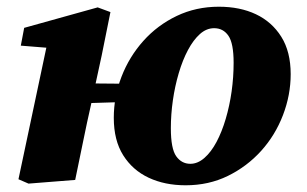

<svg xmlns="http://www.w3.org/2000/svg" viewBox="-20 -536 914 572"><path d="M65 11 35 -2 124 -422 179 -389 42 -400 52 -453 271 -514 309 -500 283 -371 252 -228Q239 -171 227.5 -114Q216 -57 204 0ZM184 -227 190 -288 416 -286 412 -234ZM533 16Q471 16 423 -6.5Q375 -29 347 -73.5Q319 -118 319 -185Q319 -248 342 -307.5Q365 -367 407 -414Q449 -461 506.5 -488.5Q564 -516 632 -516Q695 -516 742.5 -493.5Q790 -471 818 -426.5Q846 -382 846 -315Q846 -253 823 -193Q800 -133 758 -86.5Q716 -40 659 -12Q602 16 533 16ZM547 -48Q569 -48 589 -65.5Q609 -83 625 -113Q641 -143 652.5 -182Q664 -221 670 -263.5Q676 -306 676 -349Q676 -407 660.5 -429.5Q645 -452 618 -452Q595 -452 575.5 -434.5Q556 -417 540 -387Q524 -357 512.5 -318Q501 -279 495 -237Q489 -195 489 -154Q489 -93 505 -70.5Q521 -48 547 -48Z"/></svg>

Font: Source Serif 4 ExtraBold
Style: Italic
Weight: 800
Italic angle: -12°
Designer: Frank Grießhammer
Foundry: Adobe Systems Incorporated
Version: Version 4.004;hotconv 1.0.116;makeotfexe 2.5.65601